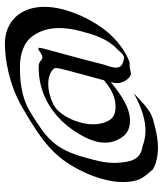

<svg xmlns="http://www.w3.org/2000/svg" viewBox="42 -614 686 811"><g transform="rotate(-90 385.5 -208.0)"><path d="M499.6 -326.2C502.3 -323.3 504 -320.7 504 -314.8C504 -298.4 491.1 -256.3 452.5 -112.3C400.6 -67.9 364.2 -63.5 339.8 -63.5C316.9 -63.5 296.1 -69.8 284.8 -87.9C272.2 -107.9 266.5 -131.9 266.5 -157.6C266.5 -175.1 269.2 -193.5 274.1 -211.9C285.6 -254.9 311.6 -306.2 351.1 -326.2C378.7 -339.8 409.1 -347.7 436.5 -347.7C462.4 -347.7 485.8 -340.3 499.6 -326.2ZM544.1 -211.9 572.2 -314.9C583.8 -358 589.6 -377.8 589.6 -385.5C589.6 -388.5 588.7 -389.6 586.9 -389.6C577.6 -389.6 563.3 -372.6 549.6 -372.6C532.5 -372.6 538.2 -388.2 507.4 -388.2C304.8 -388.2 210.7 -208.5 194.6 -148.4C190.7 -133.9 188.9 -120.4 188.9 -107.9C188.9 -76.8 199.8 -51.2 216.9 -29.3C231.6 -11.2 255.6 -2.4 281.5 -2.4C338.6 -2.4 393 -41.5 444.8 -83.5C441.7 -74.3 440.4 -65.7 440.4 -57.8C440.4 -20.8 469.1 1.5 479.2 1.5C488.4 1.5 505.1 -4.4 514.4 -4.4C518.3 -4.4 518.1 -3.4 521 -3.4C534.2 -3.4 582.3 -24.4 630.1 -69.8C680.9 -117.2 729.3 -201.2 751.1 -282.7C758.9 -312 762.6 -339.1 762.6 -363.9C762.6 -468 698.2 -530.8 607.1 -530.8C544.1 -530.8 436.8 -514.6 338.6 -458C189.5 -371.6 126.1 -320.8 70.2 -209C54.8 -178.7 42.9 -147 34.4 -115.2C27.2 -88.4 22.4 -61.5 22.8 -35.6C21.5 43.9 49.6 61 75.5 93.7C98.1 107.9 130.2 115.7 167.8 115.7C193.7 115.7 222.5 111.8 253.6 103.5C306.9 90.3 319.1 90.3 396.7 14.2C330.3 50.3 280.1 63 240 63C215.1 63 194 58.1 174.4 50.8C116.1 42.5 107.1 1.5 103.6 -58.6C103.5 -62.3 103.4 -66.1 103.4 -69.8C103.4 -114.5 116.7 -156.5 125.5 -189.5C161.6 -324.2 210.8 -356.4 313.5 -420.9C385.7 -466.2 466.6 -467.3 510 -467.3C563.3 -467.3 614.5 -450.7 641.3 -410.6C663.8 -378 673 -341.2 673 -301.3C673 -271.4 667.8 -239.7 659 -207C645.3 -155.8 628.4 -100.1 588.1 -60.5C576.3 -49.3 561.1 -27.3 546.9 -27.3C546 -27.3 544.5 -27.3 543.6 -27.8C524.1 -32.6 505.8 -36.3 505.8 -61.3C505.8 -67.4 506.9 -74.7 509.2 -83.5C512.4 -95.2 516.9 -106.4 519.9 -117.7Z"/></g></svg>

Font: Pierce
Style: Oblique
Weight: 400
Italic angle: -15°
Version: Version 0.2.0